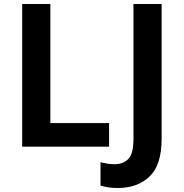

<svg xmlns="http://www.w3.org/2000/svg" viewBox="-20 -734 920 961"><path d="M91 0V-714H232V-118H526V0ZM570 207Q668 207 728.5 149.5Q789 92 789 -40V-714H648V-38Q648 38 621 63Q594 88 555 88Q535 88 517 85Q499 82 483 78V195Q499 200 520.5 203.5Q542 207 570 207Z"/></svg>

Font: Noto Sans UI
Style: Bold
Weight: 700
Designer: Monotype Design Team
Foundry: Monotype Imaging Inc.
Version: Version 1.901